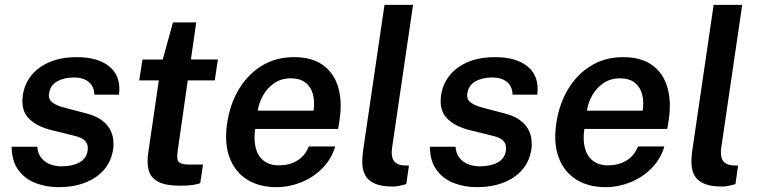

<svg xmlns="http://www.w3.org/2000/svg" viewBox="-20 -763 3139 793"><path d="M222.5 10Q170.5 10 126.2 -7.2Q82 -24.5 55.2 -61.5Q28.5 -98.5 28 -157H134Q136 -128.5 150.8 -110.5Q165.5 -92.5 187.5 -84.2Q209.5 -76 234 -76Q278.5 -76 308 -92Q337.5 -108 342 -141.5Q345.5 -166 332.2 -180.5Q319 -195 286 -202.5L195 -225Q133.5 -239.5 99.8 -273Q66 -306.5 74 -367.5Q80 -413.5 108 -449.5Q136 -485.5 183.8 -506.2Q231.5 -527 298 -527Q386 -527 433.5 -486.8Q481 -446.5 471.5 -372H369.5Q369 -405.5 346.8 -424.2Q324.5 -443 285 -443Q244 -443 215.5 -426.5Q187 -410 182.5 -376Q179 -352.5 197.2 -339Q215.5 -325.5 255 -316L340.5 -293.5Q377.5 -283.5 400.2 -266.5Q423 -249.5 434 -229.2Q445 -209 447.5 -187.8Q450 -166.5 447.5 -148.5Q440.5 -98.5 410.8 -63.2Q381 -28 332.5 -9Q284 10 222.5 10Z M724 4Q664.5 4 633.8 -12.2Q603 -28.5 594.5 -58.5Q586 -88.5 592 -130L636 -431H555L568.5 -517H652L694.5 -670.5H790.5L768.5 -517.5H880L867 -431H755.5L713.5 -137Q708.5 -102.5 719.8 -93Q731 -83.5 757.5 -83.5H818.5L807 -6.5Q797 -2.5 777 0.8Q757 4 724 4Z M1122 10Q1050 10 1000 -21.8Q950 -53.5 928 -112.5Q906 -171.5 918 -253Q929.5 -332.5 966.5 -394.2Q1003.5 -456 1061.5 -491.5Q1119.5 -527 1194 -527Q1268 -527 1313.5 -494.5Q1359 -462 1376.5 -403.8Q1394 -345.5 1382.5 -267.5L1376.5 -230.5H1034Q1027.5 -186.5 1036 -152.5Q1044.5 -118.5 1069 -99.2Q1093.5 -80 1133 -80Q1174 -80 1206.8 -99.2Q1239.5 -118.5 1255.5 -158H1364.5Q1348 -104 1310 -66.5Q1272 -29 1222.5 -9.5Q1173 10 1122 10ZM1044.5 -306H1275Q1280.5 -343.5 1272.5 -373.8Q1264.5 -404 1241.8 -421.8Q1219 -439.5 1180.5 -439.5Q1142.5 -439.5 1113.5 -420Q1084.5 -400.5 1067 -369.8Q1049.5 -339 1044.5 -306Z M1603.5 7.5Q1555 7.5 1527.5 -5Q1500 -17.5 1488.8 -38.5Q1477.5 -59.5 1476.5 -85.8Q1475.5 -112 1479.5 -139.5L1568 -743H1686L1599.5 -153.5Q1594.5 -120 1605 -101.5Q1615.5 -83 1645 -80L1669 -79L1658 -2.5Q1644 1.5 1629.5 4.5Q1615 7.5 1603.5 7.5Z M1950 10Q1898 10 1853.8 -7.2Q1809.5 -24.5 1782.8 -61.5Q1756 -98.5 1755.5 -157H1861.5Q1863.5 -128.5 1878.2 -110.5Q1893 -92.5 1915 -84.2Q1937 -76 1961.5 -76Q2006 -76 2035.5 -92Q2065 -108 2069.5 -141.5Q2073 -166 2059.8 -180.5Q2046.5 -195 2013.5 -202.5L1922.5 -225Q1861 -239.5 1827.2 -273Q1793.5 -306.5 1801.5 -367.5Q1807.5 -413.5 1835.5 -449.5Q1863.5 -485.5 1911.2 -506.2Q1959 -527 2025.5 -527Q2113.5 -527 2161 -486.8Q2208.5 -446.5 2199 -372H2097Q2096.5 -405.5 2074.2 -424.2Q2052 -443 2012.5 -443Q1971.5 -443 1943 -426.5Q1914.5 -410 1910 -376Q1906.5 -352.5 1924.8 -339Q1943 -325.5 1982.5 -316L2068 -293.5Q2105 -283.5 2127.8 -266.5Q2150.5 -249.5 2161.5 -229.2Q2172.5 -209 2175 -187.8Q2177.5 -166.5 2175 -148.5Q2168 -98.5 2138.2 -63.2Q2108.5 -28 2060 -9Q2011.5 10 1950 10Z M2481.5 10Q2409.5 10 2359.5 -21.8Q2309.5 -53.5 2287.5 -112.5Q2265.5 -171.5 2277.5 -253Q2289 -332.5 2326 -394.2Q2363 -456 2421 -491.5Q2479 -527 2553.5 -527Q2627.5 -527 2673 -494.5Q2718.5 -462 2736 -403.8Q2753.5 -345.5 2742 -267.5L2736 -230.5H2393.5Q2387 -186.5 2395.5 -152.5Q2404 -118.5 2428.5 -99.2Q2453 -80 2492.5 -80Q2533.5 -80 2566.2 -99.2Q2599 -118.5 2615 -158H2724Q2707.5 -104 2669.5 -66.5Q2631.5 -29 2582 -9.5Q2532.5 10 2481.5 10ZM2404 -306H2634.5Q2640 -343.5 2632 -373.8Q2624 -404 2601.2 -421.8Q2578.5 -439.5 2540 -439.5Q2502 -439.5 2473 -420Q2444 -400.5 2426.5 -369.8Q2409 -339 2404 -306Z M2963 7.5Q2914.5 7.5 2887 -5Q2859.5 -17.5 2848.2 -38.5Q2837 -59.5 2836 -85.8Q2835 -112 2839 -139.5L2927.5 -743H3045.5L2959 -153.5Q2954 -120 2964.5 -101.5Q2975 -83 3004.5 -80L3028.5 -79L3017.5 -2.5Q3003.5 1.5 2989 4.5Q2974.5 7.5 2963 7.5Z"/></svg>

Font: Public Sans Thin SemiBold
Style: Italic
Weight: 600
Italic angle: -8°
Version: Version 2.001